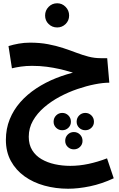

<svg xmlns="http://www.w3.org/2000/svg" viewBox="-20 -761 727 1175"><path d="M397 394Q321 394 252 375Q183 356 130 318Q77 280 46.5 224Q16 168 16 95Q16 27 39.5 -31Q63 -89 104.5 -136Q146 -183 202 -220Q258 -257 323.5 -283Q389 -309 459 -324L461 -306Q437 -313 407.5 -322Q378 -331 342.5 -339Q307 -347 265.5 -352.5Q224 -358 176 -358Q140 -358 108.5 -353.5Q77 -349 53 -343L32 -479Q61 -488 94.5 -494Q128 -500 164 -500Q224 -500 274 -490.5Q324 -481 366.5 -467Q409 -453 447 -438.5Q485 -424 521.5 -414.5Q558 -405 596 -405H636L649 -255Q611 -255 560 -245Q509 -235 453.5 -216Q398 -197 345.5 -169Q293 -141 250 -104Q207 -67 181.5 -22Q156 23 156 76Q156 124 177 158Q198 192 234 213Q270 234 315.5 244Q361 254 410 254Q465 254 521.5 242Q578 230 635 208L676 330Q603 364 531 379Q459 394 397 394ZM432 153Q410 153 394.5 138Q379 123 379 101Q379 78 394.5 62.5Q410 47 432 47Q454 47 469.5 62.5Q485 78 485 101Q485 123 469.5 138Q454 153 432 153ZM361 36Q339 36 323.5 21Q308 6 308 -16Q308 -39 323.5 -54.5Q339 -70 361 -70Q383 -70 398.5 -54.5Q414 -39 414 -16Q414 6 398.5 21Q383 36 361 36ZM502 36Q480 36 464.5 21Q449 6 449 -16Q449 -39 464.5 -54.5Q480 -70 502 -70Q524 -70 539.5 -54.5Q555 -39 555 -16Q555 6 539.5 21Q524 36 502 36ZM330 -593Q299 -593 277.5 -614Q256 -635 256 -666Q256 -697 277.5 -719Q299 -741 330 -741Q360 -741 381.5 -719Q403 -697 403 -666Q403 -635 381.5 -614Q360 -593 330 -593Z"/></svg>

Font: Noto Sans
Style: Bold
Weight: 700
Designer: Monotype Design Team
Foundry: Monotype Imaging Inc.
Version: Version 2.000;GOOG;noto-source:20170915:90ef993387c0; ttfaut